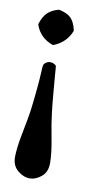

<svg xmlns="http://www.w3.org/2000/svg" viewBox="-80 -490 430 761"><g transform="rotate(10 135.0 -110.0)"><path d="M96.2 229Q70.3 229 47.1 209.5Q23.9 189.9 23.9 155.8Q23.9 118.7 36.4 56.4Q48.8 -5.9 53.2 -37.1Q59.1 -84 63 -126.5Q66.9 -168.9 67.9 -191.9Q68.8 -214.8 69.8 -219.2Q70.8 -227.1 78.9 -232.9Q86.9 -238.8 95.9 -238.8Q105 -238.8 112.5 -234.9Q120.1 -231 121.1 -226.1Q121.1 -221.2 124 -188Q127 -154.8 130.4 -113.3Q133.8 -71.8 138.2 -37.1Q142.1 -2.9 153.6 57.1Q165 117.2 165 155.8Q165 191.9 142.1 210.4Q119.1 229 96.2 229ZM166 -380.9V-376Q147 -328.1 97.2 -308.1H92.8Q42 -326.2 23.9 -376V-380.9Q33.7 -411.6 49.8 -426.8Q65.9 -441.9 92.8 -449.2H97.2Q127.9 -442.4 143.1 -427.7Q158.2 -413.1 166 -380.9Z"/></g></svg>

Font: Linux Biolinum
Style: Bold
Weight: 700
Designer: Philipp H. Poll
Foundry: Philipp H. Poll
Version: Version 1.3.2 ; ttfautohint (v0.9)